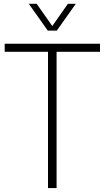

<svg xmlns="http://www.w3.org/2000/svg" viewBox="-20 -964 536 984"><path d="M226 0V-698.5H4V-740H492.5V-698.5H270V0ZM225 -807 127.5 -944.5H168L248 -830.5L328 -944.5H368.5L271 -807Z"/></svg>

Font: Encode Sans Cnd XLt
Style: Regular
Weight: 200
Width: 3
Designer: Multiple Designers
Foundry: Impallari Type
Version: Version 3.002; ttfautohint (v1.8.3) -l 8 -r 50 -G 200 -x 14 